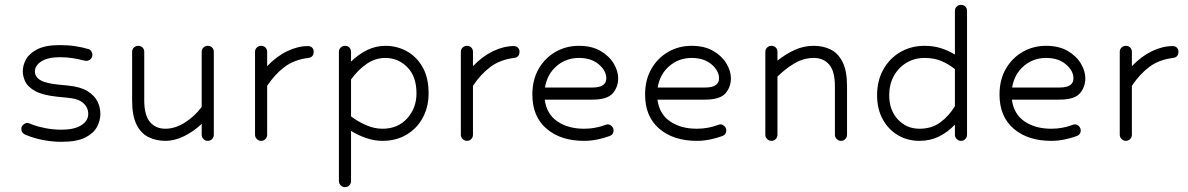

<svg xmlns="http://www.w3.org/2000/svg" viewBox="-20 -581 4900 792"><path d="M315 -334Q305 -337 280.5 -341Q256 -345 227 -345Q178 -345 151 -328Q124 -311 124 -286Q124 -264 146.5 -250.5Q169 -237 221 -232L261 -228Q312 -223 341 -205Q370 -187 382 -162.5Q394 -138 394 -111Q394 -84 380 -57.5Q366 -31 331.5 -13.5Q297 4 233 4Q196 4 157 -3.5Q118 -11 83 -26Q68 -33 68 -50Q68 -59 76 -66.5Q84 -74 94 -74Q96 -74 101 -72Q106 -70 119 -65Q138 -58 169 -52Q200 -46 233 -46Q287 -46 315.5 -64.5Q344 -83 344 -111Q344 -137 324 -155.5Q304 -174 257 -178L217 -182Q158 -188 127 -204.5Q96 -221 85 -243Q74 -265 74 -287Q74 -312 87.5 -336.5Q101 -361 134.5 -378Q168 -395 227 -395Q261 -395 290.5 -390.5Q320 -386 343 -379Q351 -378 356 -370.5Q361 -363 361 -355Q361 -344 353.5 -337Q346 -330 336 -330Q330 -330 315 -334Z M837 0Q827 0 819.5 -7.5Q812 -15 812 -25V-70Q779 -39 740 -19.5Q701 0 662 0Q625 0 593.5 -15Q562 -30 543.5 -66.5Q525 -103 525 -167V-367Q525 -378 532.5 -385Q540 -392 550 -392Q561 -392 568 -385Q575 -378 575 -367V-167Q575 -106 598.5 -78Q622 -50 662 -50Q703 -50 743.5 -76Q784 -102 812 -140V-367Q812 -378 819.5 -385Q827 -392 837 -392Q848 -392 855 -385Q862 -378 862 -367V-25Q862 -15 855 -7.5Q848 0 837 0Z M1057 0Q1047 0 1039.5 -7.5Q1032 -15 1032 -25V-367Q1032 -378 1039.5 -385Q1047 -392 1057 -392Q1068 -392 1075 -385Q1082 -378 1082 -367V-308Q1121 -349 1165 -370Q1209 -391 1250 -391Q1261 -391 1267.5 -384.5Q1274 -378 1274 -368Q1274 -345 1252 -342Q1194 -335 1154 -305Q1114 -275 1082 -227V-25Q1082 -15 1075 -7.5Q1068 0 1057 0Z M1428 166Q1428 176 1421 183.5Q1414 191 1403 191Q1393 191 1385.5 183.5Q1378 176 1378 166V-367Q1378 -378 1385.5 -385Q1393 -392 1403 -392Q1414 -392 1421 -385Q1428 -378 1428 -367V-327Q1460 -358 1495.5 -375Q1531 -392 1570 -392Q1617 -392 1657.5 -370Q1698 -348 1723 -304.5Q1748 -261 1748 -196Q1748 -140 1724 -95.5Q1700 -51 1657 -25.5Q1614 0 1558 0Q1525 0 1492 -11Q1459 -22 1428 -41ZM1558 -50Q1621 -50 1659.5 -92.5Q1698 -135 1698 -196Q1698 -266 1660 -304Q1622 -342 1570 -342Q1528 -342 1492.5 -317.5Q1457 -293 1428 -253V-101Q1457 -79 1490.5 -64.5Q1524 -50 1558 -50Z M1906 0Q1896 0 1888.5 -7.5Q1881 -15 1881 -25V-367Q1881 -378 1888.5 -385Q1896 -392 1906 -392Q1917 -392 1924 -385Q1931 -378 1931 -367V-308Q1970 -349 2014 -370Q2058 -391 2099 -391Q2110 -391 2116.5 -384.5Q2123 -378 2123 -368Q2123 -345 2101 -342Q2043 -335 2003 -305Q1963 -275 1931 -227V-25Q1931 -15 1924 -7.5Q1917 0 1906 0Z M2389 0Q2293 0 2234.5 -50Q2176 -100 2176 -191Q2176 -252 2202 -297Q2228 -342 2271.5 -367Q2315 -392 2368 -392Q2421 -392 2457 -371Q2493 -350 2511.5 -319Q2530 -288 2530 -258Q2530 -222 2507.5 -196Q2485 -170 2423 -170H2227Q2235 -110 2279.5 -80Q2324 -50 2389 -50Q2414 -50 2434.5 -54Q2455 -58 2466 -62Q2477 -66 2480.5 -67Q2484 -68 2486 -68Q2496 -68 2503.5 -60.5Q2511 -53 2511 -43Q2511 -26 2495 -20Q2474 -12 2446 -6Q2418 0 2389 0ZM2368 -342Q2315 -342 2276 -308.5Q2237 -275 2228 -220H2424Q2481 -220 2481 -258Q2481 -289 2450 -315.5Q2419 -342 2368 -342Z M2854 0Q2758 0 2699.5 -50Q2641 -100 2641 -191Q2641 -252 2667 -297Q2693 -342 2736.5 -367Q2780 -392 2833 -392Q2886 -392 2922 -371Q2958 -350 2976.5 -319Q2995 -288 2995 -258Q2995 -222 2972.5 -196Q2950 -170 2888 -170H2692Q2700 -110 2744.5 -80Q2789 -50 2854 -50Q2879 -50 2899.5 -54Q2920 -58 2931 -62Q2942 -66 2945.5 -67Q2949 -68 2951 -68Q2961 -68 2968.5 -60.5Q2976 -53 2976 -43Q2976 -26 2960 -20Q2939 -12 2911 -6Q2883 0 2854 0ZM2833 -342Q2780 -342 2741 -308.5Q2702 -275 2693 -220H2889Q2946 -220 2946 -258Q2946 -289 2915 -315.5Q2884 -342 2833 -342Z M3449 0Q3439 0 3431.5 -7.5Q3424 -15 3424 -25V-225Q3424 -287 3400.5 -314.5Q3377 -342 3337 -342Q3295 -342 3257 -319.5Q3219 -297 3187 -265V-25Q3187 -15 3180 -7.5Q3173 0 3162 0Q3152 0 3144.5 -7.5Q3137 -15 3137 -25V-367Q3137 -378 3144.5 -385Q3152 -392 3162 -392Q3173 -392 3180 -385Q3187 -378 3187 -367V-331Q3221 -358 3258 -375Q3295 -392 3337 -392Q3375 -392 3406 -377Q3437 -362 3455.5 -325.5Q3474 -289 3474 -225V-25Q3474 -15 3467 -7.5Q3460 0 3449 0Z M3944 0Q3934 0 3926.5 -7.5Q3919 -15 3919 -25V-67Q3890 -36 3853.5 -18Q3817 0 3773 0Q3724 0 3684.5 -23Q3645 -46 3621.5 -88.5Q3598 -131 3598 -188Q3598 -248 3623.5 -294Q3649 -340 3693.5 -366Q3738 -392 3794 -392Q3830 -392 3860.5 -382.5Q3891 -373 3919 -356V-536Q3919 -547 3926.5 -554Q3934 -561 3944 -561Q3955 -561 3962 -554Q3969 -547 3969 -536V-25Q3969 -15 3962 -7.5Q3955 0 3944 0ZM3773 -50Q3823 -50 3858.5 -76Q3894 -102 3919 -143V-296Q3891 -318 3861.5 -330Q3832 -342 3794 -342Q3752 -342 3719 -322Q3686 -302 3667 -267.5Q3648 -233 3648 -188Q3648 -127 3683.5 -88.5Q3719 -50 3773 -50Z M4316 0Q4220 0 4161.5 -50Q4103 -100 4103 -191Q4103 -252 4129 -297Q4155 -342 4198.5 -367Q4242 -392 4295 -392Q4348 -392 4384 -371Q4420 -350 4438.5 -319Q4457 -288 4457 -258Q4457 -222 4434.5 -196Q4412 -170 4350 -170H4154Q4162 -110 4206.5 -80Q4251 -50 4316 -50Q4341 -50 4361.5 -54Q4382 -58 4393 -62Q4404 -66 4407.5 -67Q4411 -68 4413 -68Q4423 -68 4430.5 -60.5Q4438 -53 4438 -43Q4438 -26 4422 -20Q4401 -12 4373 -6Q4345 0 4316 0ZM4295 -342Q4242 -342 4203 -308.5Q4164 -275 4155 -220H4351Q4408 -220 4408 -258Q4408 -289 4377 -315.5Q4346 -342 4295 -342Z M4624 0Q4614 0 4606.5 -7.5Q4599 -15 4599 -25V-367Q4599 -378 4606.5 -385Q4614 -392 4624 -392Q4635 -392 4642 -385Q4649 -378 4649 -367V-308Q4688 -349 4732 -370Q4776 -391 4817 -391Q4828 -391 4834.5 -384.5Q4841 -378 4841 -368Q4841 -345 4819 -342Q4761 -335 4721 -305Q4681 -275 4649 -227V-25Q4649 -15 4642 -7.5Q4635 0 4624 0Z"/></svg>

Font: Hubballi
Style: Regular
Weight: 400
Designer: Erin McLaughlin
Version: Version 1.000; ttfautohint (v1.8.3)